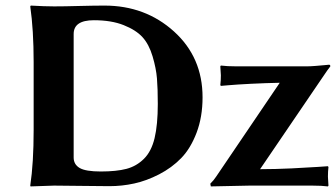

<svg xmlns="http://www.w3.org/2000/svg" viewBox="-20 -668 1209 691"><path d="M245.1 -101.1Q245.1 -76.2 266.6 -63.5Q288.1 -50.8 342.8 -50.8Q398.9 -50.8 435.1 -60.3Q471.2 -69.8 498 -96.4Q524.9 -123 536.4 -171.1Q547.9 -219.2 547.9 -293.9Q547.9 -349.1 544.9 -385.5Q542 -421.9 529.1 -465.3Q516.1 -508.8 492.7 -534.4Q469.2 -560.1 425 -577.6Q380.9 -595.2 317.9 -595.2Q244.6 -595.2 245.1 -544.9ZM174.8 -645Q210 -645 265.4 -646.5Q320.8 -647.9 356 -647.9Q502.9 -647.9 606 -554.9Q709 -461.9 709 -317.9Q709 -247.1 687.5 -190.4Q666 -133.8 632.1 -98.9Q598.1 -64 552.5 -40.5Q506.8 -17.1 462.9 -7.6Q418.9 2 374 2Q329.1 2 271 1Q212.9 0 174.8 0L89.8 2.9L88.9 0Q101.1 -81.1 101.1 -200.2V-444.8Q101.1 -560.1 88.9 -645L90.8 -647.9Q140.6 -645 174.8 -645ZM986.8 -370.1Q937 -369.1 884 -366.5Q831.1 -363.8 803.2 -361.3L774.9 -358.9L772.9 -361.8Q774.9 -377.9 774.9 -397Q774.9 -402.8 772.9 -429.2L774.9 -432.1Q796.9 -429.2 831.1 -429.2H1083Q1096.2 -429.2 1115 -430.7Q1133.8 -432.1 1148.4 -433.6Q1163.1 -435.1 1164.1 -435.1Q1168.9 -435.1 1168.9 -429.2Q1162.1 -421.4 1139.2 -387.2L916 -59.1Q969.2 -59.1 1030 -62Q1090.8 -64.9 1125.5 -67.4L1160.2 -69.8L1162.1 -66.9Q1160.2 -50.8 1160.2 -32.2Q1160.2 -26.4 1162.1 0L1160.2 2.9Q1138.2 0 1104 0H877.9L738.8 2.9L736.8 -6.8Q750 -20 757.8 -32.2Z"/></svg>

Font: Linux Biolinum O
Style: Bold
Weight: 700
Designer: Philipp H. Poll
Foundry: Philipp H. Poll
Version: Version 1.3.2